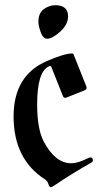

<svg xmlns="http://www.w3.org/2000/svg" viewBox="-20 -723 412 752"><path d="M33.2 0ZM130.4 -637.2Q130.4 -672.4 151.9 -687.5Q173.3 -702.6 196.8 -702.6Q246.6 -702.6 246.6 -658.7Q246.6 -626.5 215.6 -598.9Q184.6 -571.3 165.5 -571.3Q148.4 -571.3 139.4 -596.9Q130.4 -622.6 130.4 -637.2ZM33.2 -267.1Q33.2 -427.7 163.6 -483.9Q231.9 -513.7 263.2 -513.7Q266.6 -513.7 268.1 -510.3L318.4 -383.8Q319.3 -381.3 319.3 -378.9Q319.3 -372.6 312 -369.6L240.2 -340.8Q237.8 -339.8 235.4 -339.8Q229 -339.8 226.1 -347.7L181.6 -459.5Q179.7 -464.4 177.2 -464.4Q174.8 -464.4 173.3 -463.9Q125.5 -444.8 125.5 -314Q125.5 -216.8 151.9 -167.5Q196.8 -83.5 259.3 -83.5Q284.7 -83.5 323.7 -103Q330.6 -106.4 333.5 -106.4Q343.8 -106.4 343.8 -94.7Q343.8 -89.4 335 -84.5Q262.7 -43.9 192.9 3.4Q183.6 9.8 178.2 9.8Q172.9 9.8 169.7 -2Q166.5 -13.7 155.3 -21Q33.2 -100.1 33.2 -267.1Z"/></svg>

Font: UnifrakturMaguntia21
Style: Book
Weight: 400
Designer: j. 'mach' wust, Gerrit Ansmann, Georg Duffner, based on a font by Peter Wiegel, original typeface by Carl Albert Fahrenw
Version: Version 2017-03-19